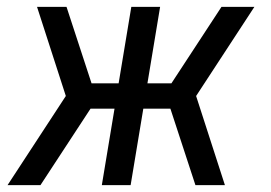

<svg xmlns="http://www.w3.org/2000/svg" viewBox="-20 -540 790 560"><path d="M2 0 172 -260 88 -520H174L247 -297H326L363 -520H447L410 -297H480L626 -520H722L552 -260L636 0H550L477 -223H398L361 0H277L314 -223H244L98 0Z"/></svg>

Font: Iosevka Custom Oblique
Style: Regular
Weight: 400
Italic angle: -9°
Designer: Belleve Invis
Foundry: Belleve Invis
Version: Version 27.0.1